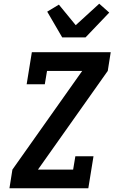

<svg xmlns="http://www.w3.org/2000/svg" viewBox="-20 -1017 640 1037"><path d="M31 0 47 -101 424 -634H234L222 -562H124L152 -735H578L562 -634L185 -101H375L387 -173H485L457 0ZM316 -815 235 -954 298 -992 389 -881 516 -997 570 -949 442 -815Z"/></svg>

Font: Iosevka HT Extended
Style: Bold Italic
Weight: 700
Width: 7
Italic angle: -9°
Monospace: yes
Designer: Belleve Invis
Foundry: Belleve Invis
Version: Version 32.3.0; ttfautohint (v1.8.4)